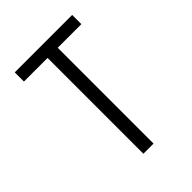

<svg xmlns="http://www.w3.org/2000/svg" viewBox="-185 -717 808 808"><g transform="rotate(-45 219.0 -312.5)"><path d="M249 -570.3V0H188.5V-570.3H47.9V-625H389.6V-570.3Z"/></g></svg>

Font: Sudo Light
Style: Regular
Weight: 300
Monospace: yes
Designer: Jens Kutilek
Foundry: Jens Kutilek
Version: Version 0.040